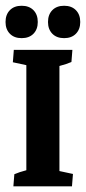

<svg xmlns="http://www.w3.org/2000/svg" viewBox="-23 -660 305 680"><path d="M53.7 -524.9Q27.3 -524.9 12 -540.5Q-3.4 -556.2 -3.4 -582Q-3.4 -608.4 12 -624Q27.3 -639.6 53.7 -639.6Q80.1 -639.6 95.5 -624Q110.8 -608.4 110.8 -582Q110.8 -556.2 95.5 -540.5Q80.1 -524.9 53.7 -524.9ZM204.1 -524.9Q177.7 -524.9 162.4 -540.5Q147 -556.2 147 -582Q147 -608.4 162.4 -624Q177.7 -639.6 204.1 -639.6Q230.5 -639.6 245.8 -624Q261.2 -608.4 261.2 -582Q261.2 -556.2 245.8 -540.5Q230.5 -524.9 204.1 -524.9ZM24.4 0 27.8 -43Q44.4 -50.3 70.3 -57.1V-429.2L22.5 -439.5L25.9 -483.4H233.4L230 -440.4Q213.4 -433.1 187.5 -426.3V-54.2L235.4 -43.9L231.9 0Z"/></svg>

Font: Markazi Text
Style: Bold
Weight: 700
Designer: Borna Izadpanah (Arabic designer), Fiona Ross (Arabic design director) and Florian Runge (Latin designer)
Foundry: Borna Izadpanah and Florian Runge
Version: Version 1.001; ttfautohint (v1.8.3)